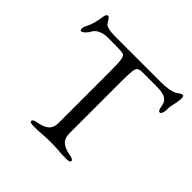

<svg xmlns="http://www.w3.org/2000/svg" viewBox="-177 -857 1025 1025"><g transform="rotate(45 335.0 -344.5)"><path d="M27 0ZM185 -6Q185 -13 193 -17Q201 -21 218 -24Q257 -31 276.5 -49Q296 -67 296 -102V-490Q296 -557 291.5 -580.5Q287 -604 275 -606Q262 -609 244.5 -609.5Q227 -610 204 -610H157Q131 -610 108 -600Q85 -590 75 -571Q69 -559 56.5 -546Q44 -533 34 -533Q27 -533 27 -546Q27 -556 32 -566Q46 -593 52 -615.5Q58 -638 63 -671Q66 -694 80 -694Q83 -694 91.5 -683Q100 -672 105 -662Q111 -652 131.5 -647Q152 -642 175 -642H527Q589 -642 622 -657Q628 -660 639.5 -668.5Q651 -677 661 -677Q664 -677 666 -669.5Q668 -662 668 -654Q668 -650 664 -626L658 -596Q654 -584 654 -567V-555Q654 -545 649.5 -534Q645 -523 638 -523Q631 -523 627 -532.5Q623 -542 619 -564Q615 -586 594 -598Q573 -610 527 -610H426Q401 -610 391.5 -604Q382 -598 379 -575.5Q376 -553 376 -495V-102Q376 -67 396 -49Q416 -31 455 -24Q472 -21 480 -17Q488 -13 488 -6Q488 5 459 5Q422 5 395 2Q363 0 342 0Q317 0 281 2Q251 5 214 5Q185 5 185 -6Z"/></g></svg>

Font: EB Garamond
Style: Regular
Weight: 400
Designer: Georg Duffner and Octavio Pardo
Foundry: Georg Duffner
Version: Version 1.000; ttfautohint (v1.6)